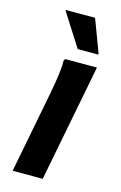

<svg xmlns="http://www.w3.org/2000/svg" viewBox="-118 -812 545 863"><g transform="rotate(15 155.0 -380.0)"><path d="M33 0 106 -377Q110 -398 115 -427.5Q120 -457 123.5 -486Q127 -515 126 -536L131 -546H279L173 0ZM174 -604 77 -756V-760H213L270 -608V-604Z"/></g></svg>

Font: Kufam SemiBold
Style: Italic
Weight: 600
Italic angle: -11°
Designer: Artur Schmal
Foundry: Original Type
Version: Version 1.301; ttfautohint (v1.8.3)